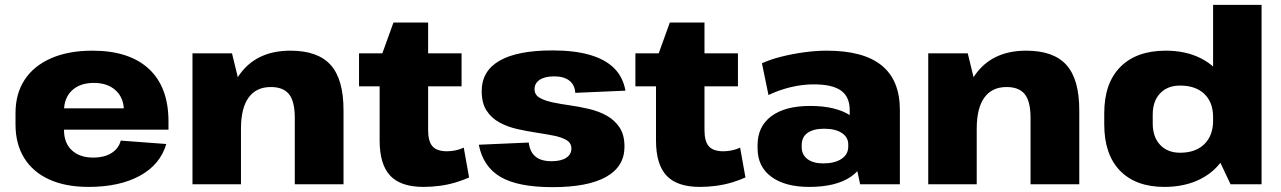

<svg xmlns="http://www.w3.org/2000/svg" viewBox="-20 -760 5286 792"><path d="M345 11Q251 11 183.5 -19.5Q116 -50 80 -108Q44 -166 44 -246V-294Q44 -374 82 -431.5Q120 -489 191.5 -520Q263 -551 361 -551Q513 -551 594 -476Q675 -401 675 -259V-225H208V-313H517L491 -280V-303Q491 -356 457.5 -387Q424 -418 367 -418Q310 -418 277 -387Q244 -356 244 -302V-224Q244 -170 276.5 -140Q309 -110 364 -110Q411 -110 440.5 -129Q470 -148 478 -180L666 -166Q641 -81 557 -35Q473 11 345 11Z M1196 -274Q1196 -341 1172.5 -371Q1149 -401 1097 -401Q1037 -401 1005.5 -357.5Q974 -314 974 -229L907 -140V-212Q907 -377 977 -464Q1047 -551 1178 -551Q1291 -551 1344 -492Q1397 -433 1397 -306V0H1196ZM774 -540H937L974 -388V0H774Z M1727 11Q1633 11 1589.5 -35.5Q1546 -82 1546 -180V-509L1603 -667H1746V-223Q1746 -177 1764 -156.5Q1782 -136 1824 -136Q1840 -136 1858 -139.5Q1876 -143 1893 -151L1915 -28Q1891 -17 1859.5 -7.5Q1828 2 1794 6.5Q1760 11 1727 11ZM1461 -540H1884V-404H1461Z M2259 12Q2117 12 2045 -30Q1973 -72 1955 -163L2161 -172Q2166 -133 2189 -114Q2212 -95 2255 -95Q2294 -95 2315.5 -109Q2337 -123 2337 -147Q2337 -170 2317 -182Q2297 -194 2264 -200.5Q2231 -207 2191.5 -213Q2152 -219 2112.5 -228Q2073 -237 2040 -255Q2007 -273 1987 -304Q1967 -335 1967 -384Q1967 -467 2040.5 -509.5Q2114 -552 2259 -552Q2350 -552 2413.5 -533.5Q2477 -515 2513.5 -478.5Q2550 -442 2560 -386L2353 -377Q2351 -410 2328.5 -427.5Q2306 -445 2266 -445Q2228 -445 2206.5 -431Q2185 -417 2185 -392Q2185 -369 2205.5 -357Q2226 -345 2258.5 -338Q2291 -331 2330.5 -325.5Q2370 -320 2410 -310.5Q2450 -301 2482.5 -283Q2515 -265 2535.5 -234.5Q2556 -204 2556 -155Q2556 -73 2480.5 -30.5Q2405 12 2259 12Z M2867 11Q2773 11 2729.5 -35.5Q2686 -82 2686 -180V-509L2743 -667H2886V-223Q2886 -177 2904 -156.5Q2922 -136 2964 -136Q2980 -136 2998 -139.5Q3016 -143 3033 -151L3055 -28Q3031 -17 2999.5 -7.5Q2968 2 2934 6.5Q2900 11 2867 11ZM2601 -540H3024V-404H2601Z M3485 -203V-306Q3485 -361 3449 -386.5Q3413 -412 3337 -412Q3290 -412 3242 -400.5Q3194 -389 3150 -368L3123 -499Q3158 -515 3204 -526.5Q3250 -538 3298.5 -544.5Q3347 -551 3390 -551Q3542 -551 3617 -490Q3692 -429 3692 -306V0H3528ZM3318 11Q3218 11 3161.5 -31Q3105 -73 3105 -148V-162Q3105 -238 3161.5 -280.5Q3218 -323 3322 -323Q3430 -323 3491 -281.5Q3552 -240 3552 -165V-150Q3552 -74 3490.5 -31.5Q3429 11 3318 11ZM3376 -86Q3423 -86 3451 -104.5Q3479 -123 3479 -155V-164Q3479 -194 3452.5 -211.5Q3426 -229 3379 -229Q3336 -229 3311.5 -212Q3287 -195 3287 -161V-153Q3287 -122 3310.5 -104Q3334 -86 3376 -86Z M4231 -274Q4231 -341 4207.5 -371Q4184 -401 4132 -401Q4072 -401 4040.5 -357.5Q4009 -314 4009 -229L3942 -140V-212Q3942 -377 4012 -464Q4082 -551 4213 -551Q4326 -551 4379 -492Q4432 -433 4432 -306V0H4231ZM3809 -540H3972L4009 -388V0H3809Z M4783 11Q4665 11 4600 -56Q4535 -123 4535 -247V-293Q4535 -417 4601.5 -484Q4668 -551 4789 -551Q4872 -551 4934.5 -519Q4997 -487 5031.5 -428Q5066 -369 5066 -288V-254Q5066 -173 5031 -113.5Q4996 -54 4932 -21.5Q4868 11 4783 11ZM4848 -130Q4912 -130 4948 -165.5Q4984 -201 4984 -262V-277Q4984 -338 4948 -372.5Q4912 -407 4848 -407Q4796 -407 4765.5 -375Q4735 -343 4735 -287V-251Q4735 -195 4765.5 -162.5Q4796 -130 4848 -130ZM4984 -152V-740H5184V0H5056Z"/></svg>

Font: Pathway Extreme 28pt ExtraBold
Style: Regular
Weight: 800
Designer: Eduardo Rodriguez Tunni
Foundry: Eduardo Rodriguez Tunni
Version: Version 1.001;gftools[0.9.26]